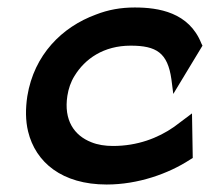

<svg xmlns="http://www.w3.org/2000/svg" viewBox="-20 -482 561 513"><path d="M55 -131C75 -48 146 11 265 11C349 11 430 -18 487 -55L495 -60L493 -179L445 -143C402 -113 347 -92 282 -92C261 -92 241 -95 224 -102C178 -120 150 -161 160 -226C163 -245 169 -263 179 -279C207 -325 257 -360 329 -360C398 -360 428 -341 438 -270L443 -231L521 -360L518 -366C485 -449 404 -462 340 -462C303 -462 269 -456 236 -443C146 -410 71 -336 53 -225C48 -192 48 -160 55 -131Z"/></svg>

Font: Charger Pro
Style: BlkObl
Weight: 900
Designer: Jasper
Foundry: Cannot Into Space Fonts
Version: Version 1.09